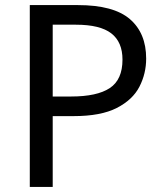

<svg xmlns="http://www.w3.org/2000/svg" viewBox="-20 -734 645 754"><path d="M286 -714Q426 -714 490 -659Q554 -604 554 -504Q554 -445 527.5 -393.5Q501 -342 438.5 -310Q376 -278 269 -278H187V0H97V-714ZM278 -637H187V-355H259Q361 -355 411 -388Q461 -421 461 -500Q461 -569 417 -603Q373 -637 278 -637Z"/></svg>

Font: Noto Sans Old North Arabian
Style: Regular
Weight: 400
Designer: Monotype Design Team
Foundry: Monotype Imaging Inc.
Version: Version 2.001; ttfautohint (v1.8.4.7-5d5b)